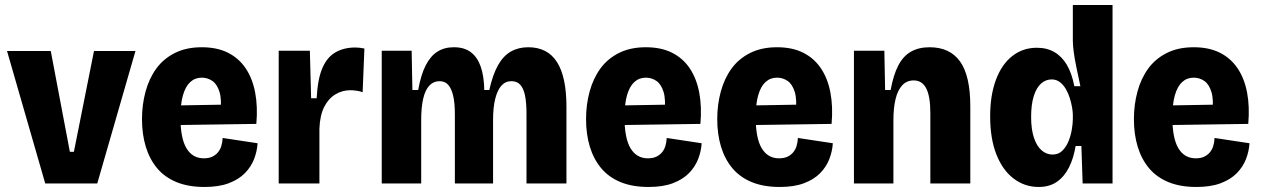

<svg xmlns="http://www.w3.org/2000/svg" viewBox="-20 -730 5021 764"><path d="M160 0 8 -527H182L258 -126H274L354 -527H519L367 0Z M794 14Q729 14 682 -5.5Q635 -25 605 -61Q575 -97 560 -146.5Q545 -196 545 -256Q545 -313 559 -365Q573 -417 601.5 -456.5Q630 -496 675.5 -519Q721 -542 783 -542Q844 -542 887.5 -520Q931 -498 958 -457.5Q985 -417 995.5 -361Q1006 -305 1000 -237L657 -232V-310L894 -314L857 -279Q863 -333 853.5 -364Q844 -395 825 -408Q806 -421 783 -421Q756 -421 737 -403.5Q718 -386 708 -351Q698 -316 698 -264Q698 -180 722 -140Q746 -100 791 -100Q810 -100 823.5 -106Q837 -112 846.5 -123Q856 -134 860.5 -148.5Q865 -163 866 -181L1005 -160Q1003 -128 991 -97Q979 -66 954.5 -41Q930 -16 890.5 -1Q851 14 794 14Z M1089 0V-266V-528H1213L1218 -339H1240Q1244 -415 1262.5 -458.5Q1281 -502 1314.5 -521.5Q1348 -541 1394 -541Q1402 -541 1411 -540Q1420 -539 1430 -537L1423 -363Q1413 -367 1399 -369Q1385 -371 1374 -371Q1342 -371 1314.5 -354.5Q1287 -338 1270 -304.5Q1253 -271 1251 -218V0Z M1499 0V-339V-528H1618L1621 -372H1644Q1655 -433 1674 -470Q1693 -507 1720.5 -524.5Q1748 -542 1786 -542Q1828 -542 1854 -522Q1880 -502 1893 -464.5Q1906 -427 1907 -372H1927Q1941 -434 1962 -471Q1983 -508 2013 -525Q2043 -542 2082 -542Q2120 -542 2148.5 -527.5Q2177 -513 2196 -483.5Q2215 -454 2224.5 -409.5Q2234 -365 2234 -304V0H2075V-278Q2075 -322 2069 -350.5Q2063 -379 2050 -393Q2037 -407 2015 -407Q1991 -407 1975 -389Q1959 -371 1950.5 -336.5Q1942 -302 1942 -253V0H1790V-276Q1790 -321 1783 -350Q1776 -379 1763 -393Q1750 -407 1729 -407Q1705 -407 1688.5 -389.5Q1672 -372 1664 -337.5Q1656 -303 1656 -253V0Z M2561 14Q2496 14 2449 -5.5Q2402 -25 2372 -61Q2342 -97 2327 -146.5Q2312 -196 2312 -256Q2312 -313 2326 -365Q2340 -417 2368.5 -456.5Q2397 -496 2442.5 -519Q2488 -542 2550 -542Q2611 -542 2654.5 -520Q2698 -498 2725 -457.5Q2752 -417 2762.5 -361Q2773 -305 2767 -237L2424 -232V-310L2661 -314L2624 -279Q2630 -333 2620.5 -364Q2611 -395 2592 -408Q2573 -421 2550 -421Q2523 -421 2504 -403.5Q2485 -386 2475 -351Q2465 -316 2465 -264Q2465 -180 2489 -140Q2513 -100 2558 -100Q2577 -100 2590.5 -106Q2604 -112 2613.5 -123Q2623 -134 2627.5 -148.5Q2632 -163 2633 -181L2772 -160Q2770 -128 2758 -97Q2746 -66 2721.5 -41Q2697 -16 2657.5 -1Q2618 14 2561 14Z M3083 14Q3018 14 2971 -5.5Q2924 -25 2894 -61Q2864 -97 2849 -146.5Q2834 -196 2834 -256Q2834 -313 2848 -365Q2862 -417 2890.5 -456.5Q2919 -496 2964.5 -519Q3010 -542 3072 -542Q3133 -542 3176.5 -520Q3220 -498 3247 -457.5Q3274 -417 3284.5 -361Q3295 -305 3289 -237L2946 -232V-310L3183 -314L3146 -279Q3152 -333 3142.5 -364Q3133 -395 3114 -408Q3095 -421 3072 -421Q3045 -421 3026 -403.5Q3007 -386 2997 -351Q2987 -316 2987 -264Q2987 -180 3011 -140Q3035 -100 3080 -100Q3099 -100 3112.5 -106Q3126 -112 3135.5 -123Q3145 -134 3149.5 -148.5Q3154 -163 3155 -181L3294 -160Q3292 -128 3280 -97Q3268 -66 3243.5 -41Q3219 -16 3179.5 -1Q3140 14 3083 14Z M3378 0V-324V-528H3499L3502 -372H3524Q3535 -432 3554.5 -469.5Q3574 -507 3605 -524.5Q3636 -542 3679 -542Q3760 -542 3800.5 -485Q3841 -428 3841 -307V0H3682V-280Q3682 -347 3665.5 -378.5Q3649 -410 3616 -410Q3588 -410 3570 -390.5Q3552 -371 3543.5 -335.5Q3535 -300 3535 -251V0Z M4113 14Q4058 14 4014 -19Q3970 -52 3945 -115Q3920 -178 3920 -267Q3920 -351 3943 -412.5Q3966 -474 4008 -507Q4050 -540 4106 -540Q4146 -540 4176 -522.5Q4206 -505 4225.5 -471.5Q4245 -438 4255 -387H4279Q4270 -429 4263 -463Q4256 -497 4252.5 -523.5Q4249 -550 4249 -568V-710H4407V-261V0H4288L4283 -149H4260Q4252 -100 4233.5 -63.5Q4215 -27 4185.5 -6.5Q4156 14 4113 14ZM4168 -115Q4192 -115 4207.5 -130.5Q4223 -146 4232 -168.5Q4241 -191 4245 -215Q4249 -239 4249 -256V-273Q4249 -285 4246 -302.5Q4243 -320 4237 -339.5Q4231 -359 4221 -376Q4211 -393 4197 -403.5Q4183 -414 4165 -414Q4141 -414 4122.5 -397.5Q4104 -381 4093.5 -347.5Q4083 -314 4083 -265Q4083 -216 4094 -182.5Q4105 -149 4124.5 -132Q4144 -115 4168 -115Z M4741 14Q4676 14 4629 -5.5Q4582 -25 4552 -61Q4522 -97 4507 -146.5Q4492 -196 4492 -256Q4492 -313 4506 -365Q4520 -417 4548.5 -456.5Q4577 -496 4622.5 -519Q4668 -542 4730 -542Q4791 -542 4834.5 -520Q4878 -498 4905 -457.5Q4932 -417 4942.5 -361Q4953 -305 4947 -237L4604 -232V-310L4841 -314L4804 -279Q4810 -333 4800.5 -364Q4791 -395 4772 -408Q4753 -421 4730 -421Q4703 -421 4684 -403.5Q4665 -386 4655 -351Q4645 -316 4645 -264Q4645 -180 4669 -140Q4693 -100 4738 -100Q4757 -100 4770.5 -106Q4784 -112 4793.5 -123Q4803 -134 4807.5 -148.5Q4812 -163 4813 -181L4952 -160Q4950 -128 4938 -97Q4926 -66 4901.5 -41Q4877 -16 4837.5 -1Q4798 14 4741 14Z"/></svg>

Font: Bricolage Grotesque 96pt ExtraBold SemiCondensed ExtraBold
Style: Regular
Weight: 800
Width: 4
Version: Version 1.001;gftools[0.9.33.dev8+g029e19f]